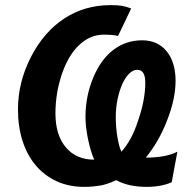

<svg xmlns="http://www.w3.org/2000/svg" viewBox="-20 -718 765 748"><path d="M453 -127Q494 -172 519 -251Q546 -330 546 -396Q546 -446 515 -446Q498 -446 483 -431Q468 -416 456.5 -390.5Q445 -365 438 -331.5Q431 -298 431 -262Q431 -222 437.5 -183.5Q444 -145 453 -127ZM552 10Q480 10 433 -16Q395 1 370 5Q357 7 342 8.5Q327 10 308 10Q248 10 200.5 -12Q153 -34 119.5 -73.5Q86 -113 68 -168.5Q50 -224 50 -292Q50 -397 100 -495Q151 -594 230.5 -646Q310 -698 410 -698Q438 -698 454 -695.5Q470 -693 491 -685L440 -578Q420 -583 384 -583Q332 -583 290 -544Q248 -506 222 -432Q196 -357 196 -276Q196 -192 236.5 -144Q277 -96 347 -96Q339 -114 333 -135Q327 -156 322.5 -178Q318 -200 315.5 -222Q313 -244 313 -262Q313 -343 343 -415Q373 -487 422 -524Q471 -561 534 -561Q594 -561 629 -518.5Q664 -476 664 -403Q664 -333 631 -249Q599 -166 548 -104Q627 -104 671 -127L649 -8Q608 10 552 10Z"/></svg>

Font: Libra Sans Modern
Style: Bold Italic
Weight: 700
Italic angle: -12°
Foundry: Stefan Peev, Context Ltd
Version: Version 1.000